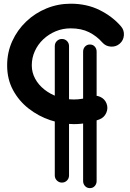

<svg xmlns="http://www.w3.org/2000/svg" viewBox="-20 -742 689 1016"><path d="M307.6 -535.8Q292.1 -535.8 281 -524.9Q269.9 -514 269.9 -498V186.5Q269.9 202 281 213.1Q292.1 224.2 307.6 224.2Q323.6 224.2 334.5 213.1Q345.3 202 345.3 186.5V-498Q345.3 -514 334.5 -524.9Q323.6 -535.8 307.6 -535.8ZM455.6 -506.5Q440.1 -506.5 429.9 -495.6Q419.8 -484.7 419.8 -468.8V215.8Q419.8 231.3 429.9 242.4Q440.1 253.5 455.6 253.5Q471.6 253.5 481.4 242.4Q491.3 231.3 491.3 215.8V-468.8Q491.3 -484.7 481.4 -495.6Q471.6 -506.5 455.6 -506.5ZM613.6 -510.9Q633.7 -528.3 635.6 -555.6Q637.5 -582.9 620 -602.9Q574.5 -655.4 506.8 -688.9Q439.2 -722.4 354 -722.4Q286.9 -722.4 226.3 -697.6Q165.6 -672.9 118.8 -628.2Q71.9 -583.6 44.9 -524.4Q17.8 -465.1 17.8 -396Q17.8 -323 48.9 -265.4Q80 -207.8 131.7 -167.5Q183.3 -127.2 245.8 -106.2Q308.2 -85.2 371.1 -85.2Q440.8 -85.2 506.5 -110.4Q531.1 -119.8 542.2 -144.5Q553.3 -169.3 543.9 -194Q534.5 -218.6 509.8 -229.7Q485 -240.8 460.3 -231.4Q417.6 -215.6 371.1 -215.6Q326 -215.6 285.7 -229.7Q245.4 -243.9 214.4 -268.6Q183.3 -293.3 165.8 -326Q148.2 -358.6 148.2 -396Q148.2 -436.3 164.4 -471.7Q180.5 -507.2 209.1 -534.1Q237.7 -561 274.8 -576.5Q311.9 -592 354 -592Q410.4 -592 451.2 -571.6Q491.9 -551.1 521.6 -517.2Q539.1 -497.2 566.3 -495.4Q593.6 -493.5 613.6 -510.9Z"/></svg>

Font: Mikhak VF
Style: Regular
Weight: 100
Designer: Amin Abedi
Version: Version 3.001